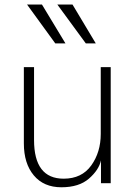

<svg xmlns="http://www.w3.org/2000/svg" viewBox="-20 -791 587 829"><path d="M96.7 -771.5H161.1L262.7 -603.5H218.8ZM227.5 -771.5H293L393.6 -603.5H350.6ZM83 -171.9V-501H127V-186.5Q127 -19.5 254.9 -19.5Q333 -19.5 374 -76.7Q415 -133.8 415 -212.9V-501H458V0H416V-98.6Q407.2 -57.6 364.3 -20Q321.3 17.6 245.1 17.6Q168.9 17.6 126 -33.7Q83 -85 83 -171.9Z"/></svg>

Font: Gothic A1 ExtraLight
Style: Regular
Weight: 275
Designer: HanYang I&C Co.,Ltd.
Foundry: HanYang I&C Co.,Ltd.
Version: Version 2.50